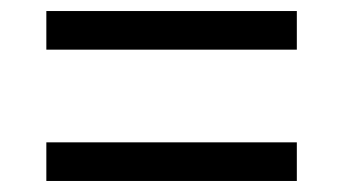

<svg xmlns="http://www.w3.org/2000/svg" viewBox="-20 -448 622 348"><path d="M518 -358H64V-428H518ZM518 -120H64V-190H518Z"/></svg>

Font: Rhodium Libre
Style: Regular
Weight: 400
Designer: James Puckett
Foundry: Dunwich Type Founders
Version: Version 1.001; ttfautohint (v1.3)